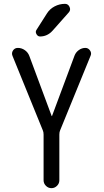

<svg xmlns="http://www.w3.org/2000/svg" viewBox="-20 -980 540 1000"><path d="M203.1 -300.8 44.9 -689.5Q39.1 -704.1 47.9 -717.3Q56.6 -730.5 73.2 -730.5Q92.8 -730.5 109.4 -718.8Q126 -707 132.8 -688.5L249 -376Q249 -375 250 -375Q251 -375 251 -376L368.2 -690.4Q375 -708 390.6 -719.2Q406.2 -730.5 424.8 -730.5Q439.5 -730.5 448.7 -717.3Q458 -704.1 452.1 -690.4L293 -300.8Q289.1 -292 289.1 -279.3V-41Q289.1 -24.4 276.9 -12.2Q264.6 0 248 0Q231.4 0 219.2 -12.2Q207 -24.4 207 -41V-279.3Q207 -292 203.1 -300.8ZM224.6 -910.2Q239.3 -933.6 264.6 -946.8Q290 -960 318.4 -960Q335 -960 342.3 -943.8Q349.6 -927.7 337.9 -915L253.9 -820.3Q226.6 -790 188.5 -790Q176.8 -790 169.9 -802.2Q163.1 -814.5 169.9 -824.2Z"/></svg>

Font: Rounded-X Mgen+ 1m regular
Style: Regular
Weight: 400
Designer: [Source Han Sans]
Ryoko NISHIZUKA  (kana & ideographs); Paul D. Hunt (Latin, Greek & Cyrillic); Wenlong ZHANG  (bopomofo
Version: Version 1.059.20150602